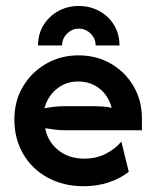

<svg xmlns="http://www.w3.org/2000/svg" viewBox="-20 -616 523 648"><path d="M262.5 12.5Q193.8 12.5 140.6 -16.7Q87.5 -45.8 58 -96.9Q28.5 -147.9 28.5 -212.5Q28.5 -275 57.3 -323.6Q86.1 -372.2 135.4 -400.7Q184.7 -429.2 244.4 -429.2Q305.6 -429.2 353.8 -401.4Q402.1 -373.6 430.6 -325.3Q459 -277.1 459 -216V-176.4H200Q182.6 -176.4 166 -178.5Q149.3 -180.6 132.6 -183.3Q141 -138.2 176.4 -109.4Q211.8 -80.6 265.3 -80.6Q304.9 -80.6 336.8 -96.9Q368.8 -113.2 389.6 -138.2L414.6 -36.1Q383.3 -11.8 344.4 0.3Q305.6 12.5 262.5 12.5ZM129.9 -250.7Q165.3 -257.6 200 -257.6H289.6Q308.3 -257.6 325 -256.6Q341.7 -255.6 356.9 -252.1Q346.5 -292.4 316.3 -316.7Q286.1 -341 243.8 -341Q202.1 -341 171.5 -316Q141 -291 129.9 -250.7ZM108.3 -462.5Q108.3 -500.7 126.7 -530.9Q145.1 -561.1 176.4 -578.5Q207.6 -595.8 245.8 -595.8Q284 -595.8 315.6 -578.5Q347.2 -561.1 365.3 -530.9Q383.3 -500.7 383.3 -462.5H302.8Q302.8 -486.1 285.8 -502.8Q268.7 -519.4 245.8 -519.4Q223.6 -519.4 206.6 -502.8Q189.6 -486.1 189.6 -462.5Z"/></svg>

Font: Afacad SemiBold
Style: Regular
Weight: 600
Designer: Kristian Moeller
Foundry: Dicotype
Version: Version 1.000